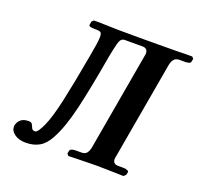

<svg xmlns="http://www.w3.org/2000/svg" viewBox="-117 -777 952 917"><g transform="rotate(20 359.0 -318.0)"><path d="M710 -647 718 -638 715 -623Q714 -611 684 -611H658Q640 -611 631 -600.5Q622 -590 618 -571L531 -74Q530 -70 529.5 -66.5Q529 -63 529 -60Q529 -35 556 -35H583Q594 -35 602.5 -31.5Q611 -28 610 -22L607 -8L596 2Q596 2 580.5 1.5Q565 1 542 0.5Q519 0 496 -0.5Q473 -1 458 -1Q445 -1 421.5 -0.5Q398 0 373.5 0.5Q349 1 332.5 1.5Q316 2 316 2L308 -8L311 -22Q313 -35 342 -35H369Q387 -35 395.5 -45Q404 -55 408 -74L495 -571Q496 -575 496.5 -578.5Q497 -582 497 -585Q497 -611 470 -611H381Q370 -611 363 -604.5Q356 -598 350.5 -577Q345 -556 336 -510Q307 -341 281.5 -232.5Q256 -124 222 -62Q201 -22 172 -5Q143 12 102 12Q68 12 46 -3.5Q24 -19 24 -40V-46Q28 -66 42 -78Q56 -90 82 -90Q96 -90 100.5 -81Q105 -72 109 -63Q113 -54 126 -54Q134 -54 144 -69.5Q154 -85 161 -101Q182 -147 202.5 -239.5Q223 -332 250 -484Q257 -522 260.5 -546Q264 -570 264 -583Q264 -602 257.5 -606.5Q251 -611 238 -611Q215 -611 206 -613Q197 -615 197 -622Q197 -624 198 -625L200 -639L210 -648Q223 -648 242.5 -648Q262 -648 277 -647Q303 -646 338.5 -645.5Q374 -645 438 -645Q518 -645 563.5 -645.5Q609 -646 638 -646Q655 -647 676.5 -647Q698 -647 710 -647Z"/></g></svg>

Font: Libertinus Serif Semibold Italic
Style: Regular
Weight: 600
Italic angle: -11.5°
Designer: Philipp H. Poll, Khaled Hosny
Foundry: Caleb Maclennan
Version: Version 7.051;RELEASE